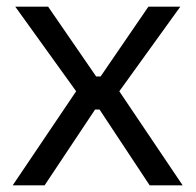

<svg xmlns="http://www.w3.org/2000/svg" viewBox="-20 -554 585 574"><path d="M18 0 225.5 -307.6 224.8 -257.3 25.7 -534H123.9L267.4 -325.5H280.8L423.6 -534H519L319.5 -257.3L318.8 -307.6L526 0H427.4L277.6 -226.5H264.2L113.4 0Z"/></svg>

Font: Mozilla Text ExtraLight
Style: Regular
Weight: 200
Designer: Studio DRAMA
Foundry: Studio DRAMA
Version: Version 1.000